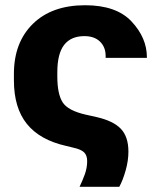

<svg xmlns="http://www.w3.org/2000/svg" viewBox="-20 -551 603 741"><path d="M287.1 169.9H440.4Q454.1 145 464.8 107.2Q475.6 69.3 475.6 34.2Q475.6 -23.4 446.3 -54Q417 -84.5 353 -99.1L311.5 -108.4Q242.2 -124 221.7 -156.2Q201.2 -188.5 201.2 -255.9V-272Q201.2 -343.8 227.5 -377.7Q253.9 -411.6 305.7 -411.6Q344.2 -411.6 366 -390.4Q387.7 -369.1 387.7 -335V-327.6H546.9V-330.1Q546.9 -404.8 488 -467.8Q429.2 -530.8 308.6 -530.8Q180.2 -530.8 106.9 -459Q33.7 -387.2 33.7 -266.1V-241.2Q33.7 -134.8 83.7 -72.8Q133.8 -10.7 235.4 12.2L261.7 18.6Q293 25.4 304.7 37.1Q316.4 48.8 316.4 70.8Q316.4 96.7 307.4 121.6Q298.3 146.5 287.1 169.9Z"/></svg>

Font: Roboto Flex
Style: wght 800 wdth 100 opsz 14.0 GRAD 0.00 slnt 0.00 XTRA 468 XOPQ 96 YOPQ 79 YTLC 514 YTUC 712 YTAS 750 YTDE -203.00 YTFI 738
Weight: 800
Designer: Berlow after Robertson
Foundry: Google
Version: Version 3.100